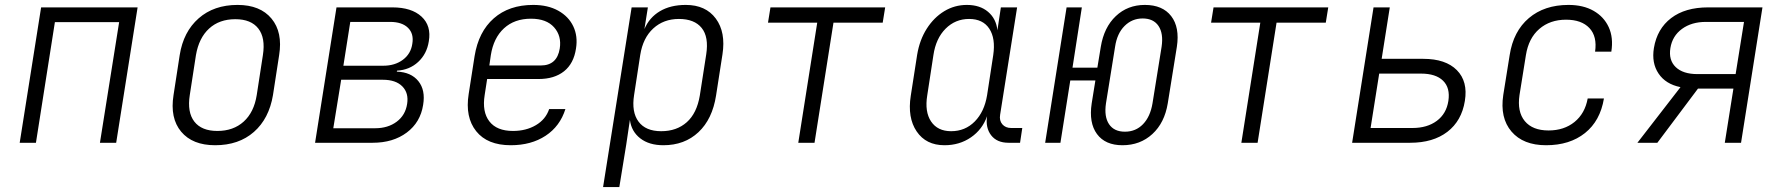

<svg xmlns="http://www.w3.org/2000/svg" viewBox="-20 -580 7240 780"><path d="M60 0 147 -550H539L452 0H386L464 -490H203L126 0Z M854 10Q762 10 716 -45Q670 -100 685 -194L710 -356Q725 -451 787 -505.5Q849 -560 945 -560Q1037 -560 1083 -504.5Q1129 -449 1114 -356L1089 -194Q1073 -98 1011.5 -44Q950 10 854 10ZM863 -48Q928 -48 970 -86Q1012 -124 1023 -194L1048 -356Q1059 -426 1029.5 -464Q1000 -502 936 -502Q871 -502 829.5 -464Q788 -426 776 -356L751 -194Q740 -124 769.5 -86Q799 -48 863 -48Z M1260 0 1347 -550H1574Q1652 -550 1692.5 -512.5Q1733 -475 1722 -412Q1714 -361 1679 -328.5Q1644 -296 1593 -293L1592 -289Q1650 -287 1679.5 -250.5Q1709 -214 1699 -154Q1688 -83 1632.5 -41.5Q1577 0 1494 0ZM1375 -313H1537Q1584 -313 1616.5 -337Q1649 -361 1655 -402Q1662 -443 1637.5 -467Q1613 -491 1565 -491H1403ZM1334 -59H1504Q1556 -59 1591.5 -85.5Q1627 -112 1634 -158Q1641 -202 1614.5 -229Q1588 -256 1535 -256H1366Z M2055 10Q1960 10 1914.5 -47Q1869 -104 1884 -198L1908 -352Q1924 -451 1986 -505.5Q2048 -560 2146 -560Q2206 -560 2248 -536.5Q2290 -513 2309 -473Q2328 -433 2320 -383Q2311 -322 2271.5 -290.5Q2232 -259 2168 -259H1959L1949 -194Q1938 -126 1968 -87Q1998 -48 2064 -48Q2117 -48 2157 -71.5Q2197 -95 2211 -137H2277Q2255 -67 2196.5 -28.5Q2138 10 2055 10ZM1968 -314H2177Q2243 -314 2254 -383Q2262 -434 2231 -469Q2200 -504 2137 -504Q2070 -504 2027.5 -465Q1985 -426 1974 -356Z M2430 180 2546 -550H2612L2598 -462Q2618 -509 2661 -534.5Q2704 -560 2766 -560Q2847 -560 2888 -504.5Q2929 -449 2915 -359L2889 -192Q2874 -96 2817.5 -43Q2761 10 2675 10Q2617 10 2581 -18Q2545 -46 2539 -93L2524 8L2496 180ZM2666 -47Q2729 -47 2770 -83.5Q2811 -120 2823 -192L2849 -359Q2860 -430 2830.5 -466.5Q2801 -503 2738 -503Q2676 -503 2634 -464.5Q2592 -426 2581 -357L2556 -194Q2545 -125 2574 -86Q2603 -47 2666 -47Z M3223 0 3300 -488H3100L3110 -550H3576L3566 -488H3366L3289 0Z M3817 10Q3742 10 3704 -46Q3666 -102 3680 -191L3706 -358Q3716 -418 3745 -463.5Q3774 -509 3816 -534.5Q3858 -560 3908 -560Q3961 -560 3994 -532Q4027 -504 4032 -457L4046 -550H4112L4043 -114Q4039 -90 4052 -75Q4065 -60 4088 -60H4133L4124 0H4077Q4030 0 4006.5 -30.5Q3983 -61 3990 -108Q3971 -54 3924.5 -22Q3878 10 3817 10ZM3844 -47Q3901 -47 3940 -86.5Q3979 -126 3990 -193L4015 -356Q4025 -424 3999 -463.5Q3973 -503 3917 -503Q3861 -503 3821.5 -463.5Q3782 -424 3772 -356L3747 -193Q3736 -126 3762.5 -86.5Q3789 -47 3844 -47Z M4540 10Q4470 10 4436.5 -35.5Q4403 -81 4415 -160L4430 -253H4328L4288 0H4226L4313 -550H4375L4337 -305H4438L4452 -390Q4465 -469 4513 -514.5Q4561 -560 4631 -560Q4703 -560 4738 -514.5Q4773 -469 4761 -390L4724 -160Q4711 -81 4661.5 -35.5Q4612 10 4540 10ZM4550 -45Q4594 -45 4623.5 -75.5Q4653 -106 4662 -160L4699 -390Q4707 -444 4686.5 -474.5Q4666 -505 4622 -505Q4579 -505 4548.5 -474.5Q4518 -444 4510 -390L4473 -160Q4465 -106 4485.5 -75.5Q4506 -45 4550 -45Z M5023 0 5100 -488H4900L4910 -550H5376L5366 -488H5166L5089 0Z M5473 0 5560 -550H5626L5593 -341H5762Q5853 -341 5898.5 -295Q5944 -249 5931 -170Q5918 -89 5860 -44.5Q5802 0 5709 0ZM5548 -60H5718Q5778 -60 5817 -89Q5856 -118 5864 -170Q5872 -223 5842.5 -252Q5813 -281 5753 -281H5583Z M6261 10Q6168 10 6120.5 -45.5Q6073 -101 6087 -194L6113 -356Q6128 -453 6191 -506.5Q6254 -560 6352 -560Q6412 -560 6454 -536Q6496 -512 6515.5 -469.5Q6535 -427 6526 -370H6460Q6469 -432 6437 -466Q6405 -500 6342 -500Q6277 -500 6233.5 -462.5Q6190 -425 6179 -356L6153 -194Q6143 -126 6174.5 -88Q6206 -50 6271 -50Q6334 -50 6376.5 -84.5Q6419 -119 6430 -180H6496Q6481 -89 6419 -39.5Q6357 10 6261 10Z M6632 0 6807 -226Q6747 -238 6718 -281Q6689 -324 6699 -385Q6712 -463 6769 -506.5Q6826 -550 6919 -550H7140L7053 0H6987L7022 -220H6878L6713 0ZM6876 -279H7031L7065 -491H6910Q6852 -491 6813 -462.5Q6774 -434 6766 -385Q6758 -336 6787.5 -307.5Q6817 -279 6876 -279Z"/></svg>

Font: JetBrains Mono NL ExtraLight
Style: Italic
Weight: 200
Italic angle: -9°
Monospace: yes
Designer: Philipp Nurullin, Konstantin Bulenkov
Foundry: JetBrains
Version: Version 2.305; ttfautohint (v1.8.4.7-5d5b)